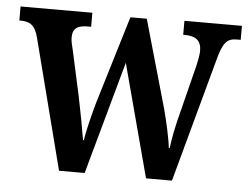

<svg xmlns="http://www.w3.org/2000/svg" viewBox="-45 -589 830 642"><g transform="rotate(5 370.5 -268.0)"><path d="M63 -436 175 0H261L366 -379L467 0H554L666 -411C683 -477 697 -489 730 -489H742V-536H549V-489H555C592 -489 610 -474 610 -440C610 -429 606 -407 602 -390L563 -235C549 -182 541 -141 537 -108H534C531 -138 518 -196 507 -237L423 -532H368L279 -238C267 -195 253 -141 249 -109H246C241 -141 229 -205 219 -253L186 -404C182 -419 178 -436 178 -447C178 -480 196 -489 230 -489H240V-536H-1V-489H1C35 -489 52 -479 63 -436Z"/></g></svg>

Font: Noto Serif Tamil Condensed SemiBold
Style: Italic
Weight: 600
Width: 3
Italic angle: -12°
Designer: Indian Type Foundry, Tom Grace, and the Monotype Design Team
Foundry: Monotype Imaging Inc.
Version: Version 2.003